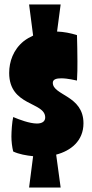

<svg xmlns="http://www.w3.org/2000/svg" viewBox="-20 -838 411 858"><path d="M86 -654C39 -616 21 -562 21 -512C21 -362 182 -384 182 -313C182 -296 169 -286 145 -286C112 -286 65 -304 39 -315C34 -294 31 -251 31 -228C31 -206 34 -181 39 -161C64 -149 98 -143 128 -140L110 0H251L231 -147C296 -164 353 -208 353 -287C353 -412 216 -411 216 -468C216 -484 233 -488 254 -488C283 -488 318 -479 324 -478C326 -507 326 -536 326 -564C326 -603 325 -642 324 -681C296 -690 265 -696 235 -697L251 -818H110L128 -679C113 -672 99 -664 86 -654Z"/></svg>

Font: Ranchers
Style: Regular
Weight: 400
Designer: Pablo Impallari, Brenda Gallo
Foundry: Pablo Impallari, Brenda Gallo
Version: Version 1.000